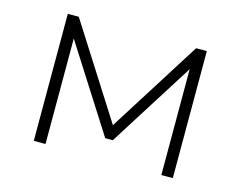

<svg xmlns="http://www.w3.org/2000/svg" viewBox="-75 -599 892 711"><g transform="rotate(15 371.0 -243.5)"><path d="M104 0V-487H146L372 -132L596 -487H637V0H593V-428H607L386 -78H357L134 -428H149V0Z"/></g></svg>

Font: Nunito Sans 10pt SemiExpanded ExtraLight
Style: Regular
Weight: 250
Width: 6
Designer: Vernon Adams
Foundry: Vernon Adams
Version: Version 3.101;gftools[0.9.27]